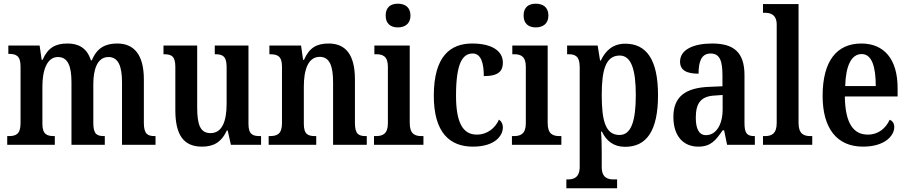

<svg xmlns="http://www.w3.org/2000/svg" viewBox="-20 -782 4906 1037"><path d="M19 0H276V-47H273C235 -47 209 -55 209 -113V-315C209 -399 232 -474 293 -474C347 -474 366 -424 366 -338V0H546V-47H543C504 -47 484 -56 484 -118V-328C484 -406 505 -474 566 -474C619 -474 639 -424 639 -338V0H820V-47H817C779 -47 757 -56 757 -118V-353C757 -488 703 -547 613 -547C551 -547 504 -525 476 -456H471C450 -523 404 -547 345 -547C280 -547 239 -525 210 -459H205L194 -536H25V-491H27C66 -491 91 -482 91 -423V-117C91 -56 65 -47 27 -47H19Z M1071 10C1129 10 1174 -10 1205 -77H1210L1227 0H1390V-47H1384C1349 -47 1322 -53 1322 -112V-536H1140V-489H1143C1178 -489 1204 -482 1204 -421V-221C1204 -126 1179 -63 1117 -63C1061 -63 1045 -110 1045 -202V-536H863V-489H866C907 -489 927 -478 927 -420V-187C927 -50 974 10 1071 10Z M1431 0H1688V-47H1683C1645 -47 1621 -55 1621 -113V-315C1621 -398 1641 -475 1707 -475C1761 -475 1779 -424 1779 -338V0H1961V-47H1957C1918 -47 1897 -56 1897 -118V-353C1897 -488 1846 -547 1755 -547C1691 -547 1651 -525 1622 -459H1617L1606 -536H1435V-489H1439C1477 -489 1503 -480 1503 -423V-117C1503 -56 1475 -47 1436 -47H1431Z M2129 -634C2166 -634 2197 -653 2197 -698C2197 -744 2166 -762 2129 -762C2091 -762 2063 -744 2063 -698C2063 -653 2091 -634 2129 -634ZM2000 0H2267V-47H2257C2221 -47 2193 -58 2193 -118V-536H2002V-489H2013C2047 -489 2075 -478 2075 -422V-116C2075 -58 2046 -47 2010 -47H2000Z M2534 10C2652 10 2696 -48 2696 -94C2696 -113 2688 -127 2675 -136C2655 -91 2613 -55 2555 -55C2476 -55 2443 -127 2443 -266C2443 -442 2479 -493 2533 -493C2580 -493 2593 -437 2593 -371C2674 -371 2696 -399 2696 -444C2696 -506 2638 -547 2530 -547C2414 -547 2323 -480 2323 -265C2323 -66 2409 10 2534 10Z M2874 -634C2911 -634 2942 -653 2942 -698C2942 -744 2911 -762 2874 -762C2836 -762 2808 -744 2808 -698C2808 -653 2836 -634 2874 -634ZM2745 0H3012V-47H3002C2966 -47 2938 -58 2938 -118V-536H2747V-489H2758C2792 -489 2820 -478 2820 -422V-116C2820 -58 2791 -47 2755 -47H2745Z M3039 235H3313V187H3293C3265 187 3230 179 3230 121V43C3230 4 3229 -41 3226 -71H3231C3255 -21 3294 11 3356 11C3472 11 3534 -75 3534 -268C3534 -461 3471 -546 3357 -546C3290 -546 3250 -508 3225 -455H3221L3208 -536H3043V-489H3051C3085 -489 3111 -480 3111 -420V119C3111 179 3076 187 3048 187H3039ZM3326 -53C3251 -53 3230 -128 3230 -269C3230 -403 3251 -482 3327 -482C3389 -482 3414 -407 3414 -269C3414 -128 3389 -53 3326 -53Z M3751 10C3819 10 3845 -23 3883 -78H3891L3907 0H4057V-47H4054C4014 -47 4001 -63 4001 -118V-376C4001 -501 3942 -547 3826 -547C3727 -547 3653 -515 3653 -449C3653 -404 3686 -384 3753 -384C3753 -449 3768 -493 3818 -493C3871 -493 3882 -447 3882 -373V-316L3811 -313C3681 -308 3617 -259 3617 -151C3617 -41 3676 10 3751 10ZM3793 -52C3755 -52 3738 -87 3738 -146C3738 -222 3763 -262 3840 -266L3883 -269V-191C3883 -109 3848 -52 3793 -52Z M4101 0H4367V-47H4357C4322 -47 4293 -58 4293 -118V-760H4101V-713H4111C4139 -713 4175 -705 4175 -649V-118C4175 -58 4146 -47 4111 -47H4101Z M4641 10C4759 10 4810 -49 4810 -96C4810 -117 4799 -130 4785 -135C4765 -91 4726 -55 4667 -55C4588 -55 4545 -118 4543 -261H4828V-306C4828 -464 4754 -547 4632 -547C4499 -547 4423 -452 4423 -264C4423 -90 4499 10 4641 10ZM4545 -317C4548 -429 4579 -490 4634 -490C4689 -490 4710 -422 4710 -317Z"/></svg>

Font: Noto Serif Condensed Semi
Style: Regular
Weight: 600
Width: 3
Designer: Monotype Design Team
Foundry: Monotype Imaging Inc.
Version: Version 1.002